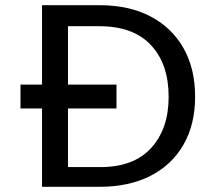

<svg xmlns="http://www.w3.org/2000/svg" viewBox="-20 -720 812 740"><path d="M59 -394H142V-700H363Q477 -700 559.5 -657Q642 -614 687 -535Q732 -456 732 -347Q732 -240 687 -162Q642 -84 559.5 -42Q477 0 363 0H142V-302H59ZM242 -76H363Q494 -75 562 -149Q630 -223 630 -347Q630 -473 562 -546Q494 -619 363 -619H242V-394H429V-302H242Z"/></svg>

Font: Albert Sans Medium
Style: Regular
Weight: 500
Designer: Andreas Rasmussen
Foundry: a.Foundry
Version: Version 1.025